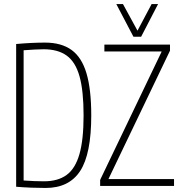

<svg xmlns="http://www.w3.org/2000/svg" viewBox="-20 -921 896 951"><path d="M206 10Q172 10 134 8.5Q96 7 60 4V-703Q138 -710 203 -710Q284 -710 334.5 -673.5Q385 -637 408.5 -557.5Q432 -478 432 -349Q432 -158 377 -74Q322 10 206 10ZM198 -23Q267 -23 310 -54.5Q353 -86 373.5 -157.5Q394 -229 394 -349Q394 -471 374 -542.5Q354 -614 310.5 -645.5Q267 -677 196 -677Q178 -677 150 -675.5Q122 -674 97 -672V-27Q120 -25 150 -24Q180 -23 198 -23ZM476 0V-30L780 -664V-666H497V-700H822V-670L518 -36V-34H842V0ZM763 -901 679 -739H641L556 -901H589L661 -769L731 -901Z"/></svg>

Font: Georama SemiCondensed ExtraLight
Style: Regular
Weight: 200
Width: 4
Designer: Jean-Baptiste Levee
Foundry: Production Type
Version: Version 1.000